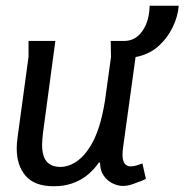

<svg xmlns="http://www.w3.org/2000/svg" viewBox="-20 -633 640 666"><path d="M172 -491 129 -171Q128 -160 127 -150Q126 -140 126 -132Q126 -91 142 -72.5Q158 -54 190 -54Q207 -54 226 -62Q245 -70 262.5 -86.5Q280 -103 296 -130Q312 -157 324 -195Q336 -233 344 -283L365 -435L364 -491H458L407 -122Q406 -116 405.5 -109Q405 -102 405 -97Q405 -75 412.5 -65.5Q420 -56 432 -56Q446 -56 459.5 -61Q473 -66 474 -66L486 -13Q484 -11 470.5 -5.5Q457 0 439.5 6Q422 12 406 12Q389 12 370.5 3Q352 -6 339.5 -24Q327 -42 327 -69H323Q317 -60 304.5 -46Q292 -32 274 -19Q256 -6 229 3.5Q202 13 166 13Q100 13 69 -23Q38 -59 38 -118Q38 -137 41 -157L79 -436V-491ZM411 -491Q450 -491 474 -525.5Q498 -560 499 -613H600Q597 -576 579.5 -539.5Q562 -503 532.5 -475.5Q503 -448 461.5 -437.5Q420 -427 367 -440Z"/></svg>

Font: Rosario Medium
Style: Italic
Weight: 500
Italic angle: -8.05°
Version: Version 1.201